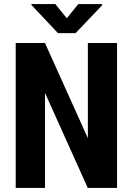

<svg xmlns="http://www.w3.org/2000/svg" viewBox="-20 -922 652 942"><path d="M554.2 0H410.6L200.7 -466.3V0H57.1V-710.9H200.7L411.1 -244.1V-710.9H554.2ZM307.6 -832.5 364.3 -901.9H481.4V-896.5L350.6 -759.3H264.6L134.3 -897.5V-901.9H251.5Z"/></svg>

Font: Roboto Condensed
Style: Bold
Weight: 700
Designer: Google
Version: Version 2.134; 2016